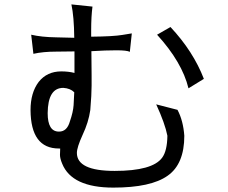

<svg xmlns="http://www.w3.org/2000/svg" viewBox="-20 -822 1040 874"><path d="M695 -664Q809 -539 838 -420L908 -463Q860 -588 756 -699ZM254 -146Q253 -133 253 -117Q253 -101 263 -77Q307 32 496 32Q667 32 743 -22Q819 -75 819 -204Q814 -273 788 -322L691 -347Q731 -260 742 -204Q741 -135 718 -104Q674 -44 502 -44Q330 -44 330 -126Q330 -151 356 -208Q383 -265 391 -321Q397 -392 397 -432V-480L396 -589Q462 -593 510 -593Q558 -593 571 -586L580 -670L537 -663Q496 -656 395 -655V-683Q395 -748 401 -792L305 -802Q317 -747 318 -650L236 -652Q169 -653 122 -664L132 -577Q176 -587 236 -587L319 -588V-490Q292 -497 259 -497Q194 -497 156 -449Q119 -400 119 -321Q120 -146 248 -146ZM318 -402Q317 -373 315 -343Q313 -312 298 -269Q285 -223 249 -223H248Q197 -223 197 -307Q198 -422 268 -422Q300 -420 318 -402Z"/></svg>

Font: Sawarabi Gothic
Style: Regular
Weight: 400
Designer: mshio (mshio@users.sourceforge.jp)
Version: Version 20141215